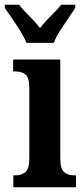

<svg xmlns="http://www.w3.org/2000/svg" viewBox="-43 -786 354 806"><path d="M68 -606Q59 -629 42.5 -655.5Q26 -682 8 -708Q-10 -734 -23 -753V-766H37Q53 -745 80 -718.5Q107 -692 125 -668Q143 -692 170 -718.5Q197 -745 214 -766H273V-753Q261 -734 243 -708Q225 -682 208 -655.5Q191 -629 183 -606ZM13 0V-50H22Q48 -50 64 -64Q80 -78 80 -121V-418Q80 -459 64.5 -472.5Q49 -486 24 -486H12V-536H210V-122Q210 -78 225.5 -64Q241 -50 267 -50H276V0Z"/></svg>

Font: Noto Serif ExtraCondensed
Style: Bold
Weight: 700
Width: 2
Designer: Monotype Design Team
Foundry: Monotype Imaging Inc.
Version: Version 2.014; ttfautohint (v1.8.4.7-5d5b)